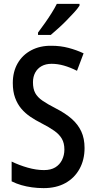

<svg xmlns="http://www.w3.org/2000/svg" viewBox="-20 -960 494 990"><path d="M416 -197Q416 -136 390 -89Q364 -42 317 -16Q270 10 205 10Q174 10 145 6Q116 2 90 -5.5Q64 -13 40 -25V-127Q79 -108 123 -95.5Q167 -83 207 -83Q242 -83 265 -97Q288 -111 300 -135.5Q312 -160 312 -189Q312 -222 299 -244.5Q286 -267 260 -285.5Q234 -304 193 -325Q163 -340 136.5 -358Q110 -376 90 -399.5Q70 -423 58 -455.5Q46 -488 46 -532Q46 -590 71 -633.5Q96 -677 141.5 -701Q187 -725 246 -724Q292 -724 333.5 -713Q375 -702 411 -685L377 -595Q341 -613 309 -622Q277 -631 246 -631Q216 -631 194.5 -619Q173 -607 161.5 -585.5Q150 -564 150 -536Q150 -502 161.5 -480.5Q173 -459 199 -441Q225 -423 268 -401Q317 -376 349.5 -347.5Q382 -319 399 -282.5Q416 -246 416 -197ZM390 -931Q380 -915 361.5 -895Q343 -875 322 -853.5Q301 -832 279.5 -813Q258 -794 242 -780H176V-792Q194 -816 212 -841.5Q230 -867 246 -892.5Q262 -918 273 -940H390Z"/></svg>

Font: Noto Sans Bengali Condensed Medium
Style: Regular
Weight: 500
Width: 3
Designer: Jelle Bosma - Monotype Design Team
Foundry: Monotype Imaging Inc.
Version: Version 2.003